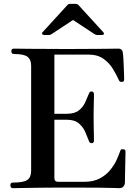

<svg xmlns="http://www.w3.org/2000/svg" viewBox="-20 -979 719 999"><path d="M47 0Q34 0 34 -16Q34 -29 47 -29Q103 -29 122.5 -43Q142 -57 142 -90V-638Q142 -668 124 -683Q106 -698 52 -698Q39 -698 39 -713Q39 -726 52 -726Q60 -726 128.5 -725Q197 -724 330 -724Q456 -724 521 -725Q586 -726 595 -726Q618 -726 619 -703Q621 -694 622 -673.5Q623 -653 624 -630Q625 -607 625.5 -589Q626 -571 626 -566Q626 -562 624 -557.5Q622 -553 615 -553Q608 -553 604.5 -554.5Q601 -556 598 -563Q586 -590 567.5 -620.5Q549 -651 518.5 -673Q488 -695 439 -695H263V-387H327Q369 -387 391 -405Q413 -423 423.5 -447Q434 -471 441 -488Q444 -496 446.5 -499.5Q449 -503 457 -503Q464 -503 466.5 -498Q469 -493 469 -488Q469 -480 468.5 -459.5Q468 -439 467.5 -415Q467 -391 467 -371Q467 -352 467.5 -325.5Q468 -299 468.5 -277.5Q469 -256 469 -249Q469 -234 457 -234Q446 -234 442 -247Q435 -266 424 -291.5Q413 -317 391 -336.5Q369 -356 327 -356H263V-52Q263 -33 283 -33H418Q466 -33 499 -50.5Q532 -68 553.5 -94.5Q575 -121 587 -147.5Q599 -174 605 -192Q608 -201 611.5 -202Q615 -203 622 -202Q623 -202 623 -202Q631 -201 632 -197Q633 -193 633 -188Q633 -184 632.5 -163Q632 -142 631.5 -114.5Q631 -87 630.5 -63.5Q630 -40 630 -31Q630 -18 622.5 -9Q615 0 601 0Q594 0 570 -1Q546 -2 491 -2.5Q436 -3 337 -3Q215 -3 136.5 -1.5Q58 0 47 0ZM209 -797Q202 -797 199.5 -802Q197 -807 202 -812L331 -953Q337 -959 346 -959H373Q382 -959 388 -953L517 -812Q522 -807 520.5 -802Q519 -797 511 -797H485Q481 -797 478 -798.5Q475 -800 471 -802L360 -875L249 -802Q245 -800 242.5 -798.5Q240 -797 235 -797Z"/></svg>

Font: Zen Antique
Style: Regular
Weight: 400
Designer: Yoshimichi Ohira
Foundry: Positype
Version: Version 1.001